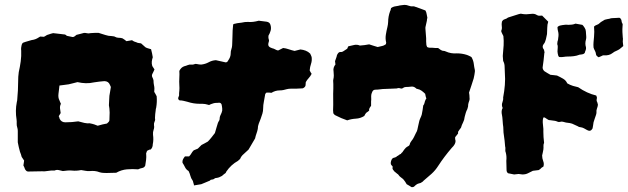

<svg xmlns="http://www.w3.org/2000/svg" viewBox="-20 -716 2578 788"><path d="M623 -321Q624 -309 623.5 -297.5Q623 -286 621 -274Q620 -271 619.5 -268.5Q619 -266 619 -263Q618 -256 617 -247.5Q616 -239 616 -231Q618 -224 614.5 -217Q611 -210 612 -202Q614 -193 610.5 -183.5Q607 -174 608 -163Q611 -142 607 -124Q607 -111 599 -103Q598 -102 595 -102Q592 -102 590 -100Q583 -99 581 -90Q581 -88 580 -86.5Q579 -85 580 -83Q581 -71 579.5 -59.5Q578 -48 576 -36Q572 -28 563.5 -26.5Q555 -25 547 -21Q524 -23 501 -21Q478 -19 457 -7Q447 -7 437 -6.5Q427 -6 417 -6Q410 -6 403 -6.5Q396 -7 389 -9Q379 -13 369 -14Q359 -15 350 -14Q340 -13 331 -15Q322 -17 313 -18Q303 -16 294 -15.5Q285 -15 275 -16Q265 -17 256.5 -16Q248 -15 238 -14Q230 -16 221 -18Q212 -20 204 -16Q190 -17 177 -14.5Q164 -12 150 -13Q136 -13 122.5 -12.5Q109 -12 95 -12Q93 -12 89 -14Q83 -19 81.5 -24.5Q80 -30 76 -37Q77 -42 77.5 -46.5Q78 -51 79 -57Q77 -61 74 -64.5Q71 -68 69 -72Q68 -77 66 -82.5Q64 -88 62 -93Q59 -103 57 -112.5Q55 -122 53 -132V-163Q53 -171 53 -178.5Q53 -186 51 -192Q48 -201 48.5 -209Q49 -217 48 -225Q42 -262 49 -297Q51 -304 51 -311Q51 -318 52 -325Q54 -345 54 -363.5Q54 -382 55 -401Q56 -406 56 -410.5Q56 -415 57 -420Q62 -442 65 -464Q68 -486 67 -508Q66 -515 67 -521.5Q68 -528 69 -532Q71 -539 75.5 -541Q80 -543 84 -544Q92 -546 101 -549Q110 -552 118 -553Q126 -555 132.5 -558.5Q139 -562 145 -566Q149 -566 152.5 -565.5Q156 -565 160 -565Q165 -567 169 -570Q173 -573 178 -574Q183 -576 188.5 -577.5Q194 -579 198 -580Q209 -579 220 -577.5Q231 -576 241 -575Q249 -575 253 -570L254 -569Q260 -568 266 -566.5Q272 -565 278 -564Q283 -564 286.5 -567Q290 -570 294 -573Q302 -575 310 -577Q318 -579 325 -581Q332 -581 338 -579.5Q344 -578 351 -580Q359 -581 368 -581Q377 -581 385 -581Q399 -577 412 -572.5Q425 -568 438 -568Q442 -567 445.5 -567Q449 -567 452 -565Q459 -561 466.5 -561Q474 -561 482 -559L490 -554Q496 -550 499 -547Q507 -549 522 -551Q529 -545 541 -542Q544 -540 549 -539.5Q554 -539 559 -538Q564 -534 568 -530Q572 -526 577 -522Q582 -519 588 -517.5Q594 -516 600 -514Q602 -506 604 -497.5Q606 -489 607 -481Q604 -472 603 -463.5Q602 -455 605 -445Q607 -441 609.5 -438Q612 -435 614 -431Q612 -426 609.5 -421Q607 -416 605 -412Q602 -405 605.5 -398.5Q609 -392 610 -386Q610 -381 610.5 -375.5Q611 -370 612 -366Q615 -354 613 -339Q615 -335 618 -330.5Q621 -326 623 -321ZM435 -359Q434 -361 433 -363.5Q432 -366 431 -368Q425 -383 408 -383Q398 -382 387.5 -381Q377 -380 366 -378Q349 -374 332 -374.5Q315 -375 298 -379Q289 -377 280.5 -374.5Q272 -372 262 -370Q253 -369 243.5 -367.5Q234 -366 224 -365Q223 -356 222 -347.5Q221 -339 220 -331Q218 -315 224 -304Q225 -300 227 -296.5Q229 -293 230 -290Q225 -280 226.5 -270Q228 -260 229 -252Q223 -243 221 -239Q223 -236 223.5 -233Q224 -230 225 -228Q232 -214 248 -214Q262 -214 275 -215Q288 -216 301 -218Q315 -214 326.5 -211.5Q338 -209 348 -210Q359 -208 366.5 -205.5Q374 -203 381 -200Q392 -203 401.5 -205.5Q411 -208 419 -209Q428 -216 429 -222Q429 -230 429.5 -238.5Q430 -247 430 -254Q430 -263 429 -270.5Q428 -278 427 -284Q428 -295 428 -304.5Q428 -314 429 -323Q431 -332 432 -340.5Q433 -349 435 -359Z M1259 -413Q1254 -403 1247 -395.5Q1240 -388 1235 -379Q1235 -372 1234 -365.5Q1233 -359 1224 -354Q1222 -353 1214 -353Q1204 -352 1194 -352Q1184 -352 1173 -352Q1165 -352 1157 -350Q1150 -348 1143 -346.5Q1136 -345 1128 -345Q1110 -345 1094 -335Q1090 -336 1085 -336Q1080 -336 1075 -336Q1072 -336 1070 -332Q1068 -330 1068 -327Q1066 -313 1063 -299Q1060 -285 1060 -271Q1060 -260 1057 -250Q1054 -240 1050 -229Q1046 -219 1042 -208.5Q1038 -198 1038 -187Q1036 -177 1032.5 -167.5Q1029 -158 1027 -148Q1020 -137 1013.5 -125Q1007 -113 1000 -102Q994 -97 988 -91Q982 -85 975 -79Q972 -76 969.5 -72Q967 -68 965 -63Q963 -62 961 -60Q959 -58 957 -56Q928 -40 909 -12Q908 -10 907.5 -9Q907 -8 906 -6Q902 -3 898.5 -0.5Q895 2 891 6Q879 13 870 14Q863 14 859 18Q855 21 849.5 21Q844 21 842 25Q832 29 823 33Q814 37 806 40L776 45Q776 42 775.5 40Q775 38 774 36Q773 33 772.5 30Q772 27 770 24Q764 16 761.5 6Q759 -4 754 -14Q744 -20 739.5 -29.5Q735 -39 729 -48Q728 -56 731 -62Q734 -68 739 -74H756Q762 -80 765.5 -86.5Q769 -93 775 -99L792 -106L807 -121Q813 -124 819.5 -127.5Q826 -131 833 -135Q841 -143 848 -152Q855 -161 862 -170Q864 -176 865.5 -182Q867 -188 869 -194Q871 -199 872.5 -205.5Q874 -212 877 -217Q881 -223 881 -225Q881 -236 885.5 -244.5Q890 -253 892 -262Q892 -267 892 -271Q892 -275 891 -279Q890 -297 875 -294Q869 -294 863.5 -293.5Q858 -293 853 -291Q849 -290 845.5 -288.5Q842 -287 838 -285Q834 -286 830.5 -287Q827 -288 822 -289Q817 -290 811 -290Q805 -290 800 -290Q787 -290 774.5 -292Q762 -294 750 -298Q742 -300 734 -302Q726 -304 717 -304Q716 -305 715 -305.5Q714 -306 713 -307Q710 -312 712 -316Q714 -320 715 -324Q715 -329 715 -334Q715 -339 716 -344Q717 -354 716 -366Q715 -381 716 -396.5Q717 -412 716 -425Q720 -433 725 -437.5Q730 -442 736 -444Q744 -446 751 -449Q758 -452 767 -451Q772 -450 777.5 -452.5Q783 -455 789 -453Q793 -452 797.5 -451.5Q802 -451 806 -451Q823 -453 836.5 -460.5Q850 -468 866 -469Q876 -467 886 -464.5Q896 -462 906 -460Q913 -460 916 -467Q921 -474 924 -481.5Q927 -489 927 -499Q927 -505 928 -508Q933 -522 933 -536Q933 -550 934 -564Q934 -591 937 -616Q942 -619 946 -619Q953 -621 959 -621.5Q965 -622 971 -623Q979 -625 985 -625.5Q991 -626 997 -626Q1009 -625 1020 -626.5Q1031 -628 1042 -631Q1050 -630 1058 -629Q1066 -628 1074 -627Q1087 -625 1090 -614Q1094 -601 1090.5 -589.5Q1087 -578 1082 -570Q1081 -563 1082 -558.5Q1083 -554 1084 -551Q1084 -546 1083 -544Q1079 -532 1083 -526.5Q1087 -521 1097 -518Q1102 -517 1106 -515Q1110 -513 1114 -511Q1118 -509 1122 -509Q1126 -511 1131 -513.5Q1136 -516 1142 -519Q1153 -518 1164.5 -514Q1176 -510 1189 -507Q1200 -510 1213 -513Q1224 -512 1234.5 -508Q1245 -504 1253 -496Q1255 -492 1256.5 -488.5Q1258 -485 1259 -482Q1261 -467 1256.5 -454Q1252 -441 1251 -427Q1254 -420 1259 -413Z M1929 -422Q1928 -415 1927 -408.5Q1926 -402 1924 -394Q1920 -380 1915 -366Q1910 -352 1905 -336Q1906 -332 1906.5 -326Q1907 -320 1907 -315Q1908 -310 1906.5 -304.5Q1905 -299 1903 -294Q1902 -291 1901.5 -287Q1901 -283 1901 -279Q1899 -271 1898 -268Q1894 -261 1891.5 -252.5Q1889 -244 1887 -236Q1886 -224 1880.5 -213.5Q1875 -203 1872 -192Q1869 -188 1866 -184Q1863 -180 1860 -175V-168Q1857 -164 1854.5 -161Q1852 -158 1848 -153V-145Q1852 -135 1846 -124Q1844 -120 1841 -116.5Q1838 -113 1834 -109Q1803 -73 1779 -36Q1767 -17 1751 -2.5Q1735 12 1718 26Q1716 29 1712.5 31Q1709 33 1706 35Q1702 36 1698.5 37Q1695 38 1693 39Q1686 43 1681.5 48Q1677 53 1669 52Q1665 49 1659.5 46Q1654 43 1649 40Q1646 35 1643 30Q1640 25 1637 22Q1634 18 1630 15.5Q1626 13 1623 10Q1619 7 1616.5 3Q1614 -1 1610 -3Q1607 -6 1604 -8Q1601 -10 1599 -12Q1596 -15 1593 -19.5Q1590 -24 1591 -28Q1593 -32 1589 -35.5Q1585 -39 1584 -43Q1583 -48 1585 -55Q1587 -62 1591 -66Q1593 -68 1600 -69.5Q1607 -71 1609 -75Q1613 -76 1617.5 -80Q1622 -84 1625 -84Q1628 -89 1630 -90Q1632 -91 1634 -95Q1640 -104 1646 -110Q1651 -114 1656 -116.5Q1661 -119 1662 -125Q1663 -129 1665 -132Q1667 -135 1669 -138Q1675 -145 1679 -153.5Q1683 -162 1687 -170Q1692 -178 1693 -184Q1695 -194 1697 -202.5Q1699 -211 1701 -220Q1703 -227 1706 -233Q1709 -239 1711 -246Q1713 -258 1714.5 -265Q1716 -272 1717 -283Q1721 -287 1722.5 -294.5Q1724 -302 1726 -305Q1727 -307 1727.5 -308.5Q1728 -310 1730 -312Q1728 -316 1727 -321Q1726 -326 1725 -331Q1718 -338 1710.5 -343.5Q1703 -349 1693 -351Q1689 -351 1687 -354Q1678 -362 1667.5 -360.5Q1657 -359 1646 -359Q1640 -359 1634 -355Q1630 -351 1622.5 -353.5Q1615 -356 1609 -353Q1596 -353 1585.5 -352Q1575 -351 1561 -351Q1551 -351 1541 -349.5Q1531 -348 1522 -348Q1512 -348 1508.5 -340.5Q1505 -333 1504 -328Q1503 -321 1503.5 -314Q1504 -307 1503 -300V-282Q1500 -278 1497 -273Q1494 -268 1495 -262Q1493 -260 1489.5 -257.5Q1486 -255 1483 -253Q1481 -251 1479 -247.5Q1477 -244 1475 -240Q1459 -230 1440.5 -229Q1422 -228 1405 -222Q1381 -230 1356 -243Q1353 -244 1348 -251Q1348 -254 1347.5 -257.5Q1347 -261 1347 -263Q1348 -286 1347.5 -308.5Q1347 -331 1348 -353V-371Q1348 -376 1347.5 -381Q1347 -386 1348 -390Q1350 -398 1350 -406.5Q1350 -415 1349 -423Q1346 -438 1357 -452Q1356 -454 1356 -457.5Q1356 -461 1355 -465Q1357 -471 1359.5 -477.5Q1362 -484 1363 -490Q1364 -492 1365.5 -494.5Q1367 -497 1368 -498Q1372 -503 1378 -502.5Q1384 -502 1388 -505Q1398 -511 1405 -516Q1408 -522 1408 -523Q1409 -524 1409 -525Q1409 -526 1410 -526Q1422 -529 1434 -531.5Q1446 -534 1457 -529Q1468 -530 1477 -531Q1486 -532 1495 -534Q1503 -531 1512 -528.5Q1521 -526 1530 -523Q1555 -528 1558 -531Q1560 -532 1561.5 -533Q1563 -534 1564 -535Q1564 -537 1564.5 -538.5Q1565 -540 1565 -541Q1561 -557 1563.5 -573Q1566 -589 1570 -605Q1571 -610 1572 -615.5Q1573 -621 1573 -626Q1573 -637 1575 -648Q1577 -659 1581 -670Q1583 -673 1583.5 -676.5Q1584 -680 1585 -683Q1592 -688 1599.5 -689.5Q1607 -691 1614 -692Q1621 -694 1627 -694.5Q1633 -695 1640 -696Q1649 -696 1657.5 -692.5Q1666 -689 1676 -690H1679Q1690 -686 1702 -682Q1714 -678 1726 -673Q1730 -666 1731 -658.5Q1732 -651 1734 -643Q1733 -640 1732.5 -637Q1732 -634 1732 -631Q1731 -624 1729 -617.5Q1727 -611 1726 -604V-598Q1727 -588 1727.5 -578.5Q1728 -569 1729 -559Q1729 -552 1729 -545.5Q1729 -539 1730 -531Q1731 -529 1731.5 -527Q1732 -525 1733 -523Q1739 -520 1744.5 -520Q1750 -520 1755 -520Q1761 -519 1766.5 -519Q1772 -519 1778 -519Q1783 -515 1789 -511Q1795 -507 1802 -507Q1805 -507 1809 -505Q1820 -500 1831.5 -498Q1843 -496 1855 -497Q1876 -497 1895 -491Q1898 -490 1900.5 -489Q1903 -488 1907 -486Q1909 -485 1912 -483.5Q1915 -482 1916 -480Q1923 -467 1924.5 -454Q1926 -441 1929 -428Z M2434 -286Q2433 -278 2430 -270.5Q2427 -263 2428 -254Q2428 -250 2426 -244Q2424 -237 2421 -229.5Q2418 -222 2416 -214Q2415 -207 2414 -200.5Q2413 -194 2412 -189Q2404 -174 2390 -182Q2383 -186 2376.5 -189.5Q2370 -193 2362 -194Q2356 -194 2351 -198Q2334 -206 2328 -208.5Q2322 -211 2303 -213Q2297 -214 2291.5 -216Q2286 -218 2279 -216Q2274 -214 2268.5 -216.5Q2263 -219 2258 -220Q2253 -221 2247 -221.5Q2241 -222 2236 -223Q2232 -222 2222 -229.5Q2212 -237 2210 -233Q2206 -223 2208.5 -203.5Q2211 -184 2210 -175Q2210 -154 2213 -130Q2210 -123 2210.5 -116.5Q2211 -110 2210 -102Q2209 -95 2207.5 -89Q2206 -83 2205 -78Q2205 -66 2209.5 -54.5Q2214 -43 2210 -32Q2202 -28 2200.5 -25.5Q2199 -23 2191 -18Q2181 -17 2167 -15Q2158 -11 2148 -5.5Q2138 0 2124 0Q2113 -2 2108.5 -2Q2104 -2 2090 0Q2084 -1 2077.5 -2.5Q2071 -4 2065 -5Q2059 -10 2059 -18Q2059 -28 2058.5 -37.5Q2058 -47 2058 -56Q2059 -65 2058.5 -73Q2058 -81 2056 -89Q2053 -96 2054 -102.5Q2055 -109 2053 -116Q2052 -127 2051 -138.5Q2050 -150 2048 -161Q2046 -172 2046 -183.5Q2046 -195 2044 -206Q2043 -215 2042.5 -225Q2042 -235 2040 -245Q2037 -258 2041 -269Q2045 -273 2042 -275Q2038 -286 2042 -296Q2046 -306 2045 -316Q2050 -342 2052 -367Q2054 -392 2052 -417Q2051 -430 2051 -442.5Q2051 -455 2045 -466Q2045 -473 2044 -479.5Q2043 -486 2044 -493Q2046 -511 2047 -530Q2048 -549 2046 -568Q2045 -570 2043.5 -573Q2042 -576 2041 -578Q2037 -586 2037 -589Q2041 -598 2039.5 -607.5Q2038 -617 2040 -627Q2044 -635 2051.5 -637Q2059 -639 2065 -644Q2076 -648 2087 -651Q2098 -654 2109 -658Q2112 -659 2115.5 -659.5Q2119 -660 2122 -659Q2132 -657 2141.5 -657.5Q2151 -658 2160 -659Q2174 -661 2184 -654Q2189 -651 2194.5 -651.5Q2200 -652 2205 -652L2230 -627Q2226 -615 2226 -602Q2226 -589 2225 -576Q2224 -569 2220.5 -555Q2217 -541 2212 -536Q2203 -525 2211 -514Q2213 -513 2213 -510Q2213 -507 2214 -505Q2216 -502 2214 -498Q2213 -483 2211 -468.5Q2209 -454 2207 -439Q2207 -431 2214 -424Q2220 -420 2226 -416.5Q2232 -413 2239 -409Q2247 -408 2253.5 -407.5Q2260 -407 2266 -406Q2279 -400 2291 -393Q2303 -386 2308 -374Q2320 -367 2331.5 -363.5Q2343 -360 2353 -358Q2389 -333 2427 -324Q2431 -317 2429.5 -311.5Q2428 -306 2429 -301Q2431 -298 2432 -294Q2433 -290 2434 -286ZM2538 -527Q2528 -518 2523 -514.5Q2518 -511 2509 -507Q2501 -504 2495 -499Q2480 -487 2459 -489H2455Q2451 -487 2446.5 -485Q2442 -483 2437 -481Q2426 -487 2426 -494Q2425 -502 2421.5 -508Q2418 -514 2416 -521Q2415 -532 2416 -543Q2417 -554 2418 -565Q2420 -585 2418 -607Q2423 -612 2429.5 -614Q2436 -616 2441 -621Q2446 -626 2452 -629Q2458 -632 2462 -635Q2468 -637 2472.5 -637.5Q2477 -638 2481 -639Q2486 -641 2491.5 -641.5Q2497 -642 2502 -642Q2507 -642 2511.5 -642.5Q2516 -643 2520 -643Q2526 -643 2527 -639Q2531 -635 2531 -630Q2531 -625 2534 -620Q2536 -618 2535.5 -614.5Q2535 -611 2535 -608Q2534 -596 2534.5 -584.5Q2535 -573 2536 -562Q2537 -558 2536.5 -554Q2536 -550 2536 -545Q2536 -540 2537 -535.5Q2538 -531 2538 -527ZM2386 -566Q2386 -563 2386 -560Q2386 -557 2385 -554Q2380 -537 2385 -522Q2386 -515 2383.5 -509.5Q2381 -504 2380 -499Q2375 -493 2368 -493Q2366 -492 2362.5 -492Q2359 -492 2357 -491Q2347 -487 2335 -485.5Q2323 -484 2311 -484Q2302 -484 2293.5 -482.5Q2285 -481 2275 -482Q2271 -486 2271 -488Q2270 -492 2269 -496.5Q2268 -501 2268 -505Q2268 -513 2269 -520.5Q2270 -528 2267 -535Q2267 -537 2267.5 -540Q2268 -543 2268 -545Q2271 -553 2271 -560Q2274 -576 2270 -589Q2269 -592 2268.5 -596.5Q2268 -601 2268 -605Q2273 -610 2278 -611Q2283 -612 2288 -613Q2294 -614 2300 -614.5Q2306 -615 2312 -614Q2320 -614 2327.5 -615Q2335 -616 2342 -619Q2349 -618 2356 -616.5Q2363 -615 2370 -614L2374 -610Q2377 -606 2379.5 -602Q2382 -598 2383 -595Q2385 -587 2385 -580Q2385 -573 2386 -566Z"/></svg>

Font: Daruma Drop One
Style: Regular
Weight: 400
Designer: Maniackers Design
Version: Version 1.000